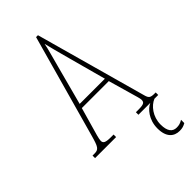

<svg xmlns="http://www.w3.org/2000/svg" viewBox="-290 -781 1077 1077"><g transform="rotate(-45 248.5 -243.0)"><path d="M-2 0H165V-20H143C100 -20 89 -28 89 -46C89 -61 101 -101 109 -128L144 -251H358L398 -111C405 -86 414 -58 414 -48C414 -27 406 -20 362 -20H342V0H436C405 14 363 59 363 130C363 200 398 228 442 228C463 228 475 224 491 215V189C473 200 461 203 443 203C411 203 391 180 391 127C391 64 430 16 469 0H499V-20H492C458 -20 450 -25 442 -55L259 -714H244L74 -104C54 -32 47 -20 13 -20H-2ZM152 -276 214 -509C229 -567 245 -619 251 -653C259 -620 272 -570 293 -493L352 -276Z"/></g></svg>

Font: Noto Serif Sinhala ExtraCondensed Thin
Style: Regular
Weight: 100
Width: 2
Designer: Jelle Bosma - Monotype Design Team
Foundry: Monotype Imaging Inc.
Version: Version 2.007